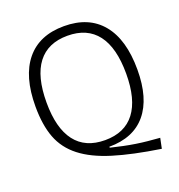

<svg xmlns="http://www.w3.org/2000/svg" viewBox="-151 -875 1033 1110"><g transform="rotate(-20 366.0 -320.0)"><path d="M610 -369Q610 -529 548 -610Q486 -691 365 -691Q244 -691 182 -610Q120 -529 120 -369Q120 -211 182 -130Q244 -49 365 -49Q486 -49 548 -130Q610 -211 610 -369ZM655 110Q484 84 368.5 48.5Q253 13 182.5 -42Q112 -97 82 -176Q52 -255 52 -369Q52 -554 132.5 -652Q213 -750 365 -750Q517 -750 598 -652Q679 -554 679 -369Q679 -192 601 -98.5Q523 -5 374 -5V1Q415 11 451 18.5Q487 26 522.5 31.5Q558 37 593.5 40.5Q629 44 668 47Z"/></g></svg>

Font: EncodeSans
Style: Light
Weight: 300
Designer: Pablo Impallari, Andres Torresi
Foundry: Pablo Impallari, Andres Torresi
Version: Version 1.000; ttfautohint (v1.4.1)